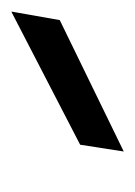

<svg xmlns="http://www.w3.org/2000/svg" viewBox="30 -806 238 339"><g transform="rotate(-90 149.5 -636.0)"><path d="M52 -537 64 -614 298 -735H299L284 -650Z"/></g></svg>

Font: DM Sans 28pt Medium
Style: Italic
Weight: 500
Italic angle: -10°
Version: Version 4.004;gftools[0.9.30]